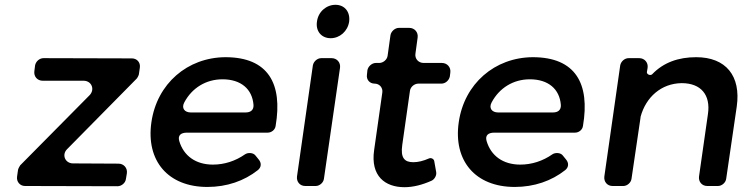

<svg xmlns="http://www.w3.org/2000/svg" viewBox="-20 -774 3107 799"><path d="M558 -465 562 -493C565 -514 550 -531 529 -531L161 -532C144 -532 129 -518 126 -502L123 -478C120 -456 135 -438 158 -438H328C361 -438 376 -402 353 -378L64 -86C62 -84 55 -70 55 -67L51 -39C48 -18 63 0 84 0L469 1C486 1 502 -13 504 -29L508 -53C511 -75 495 -93 473 -93L284 -94C251 -94 236 -130 259 -153L548 -446C551 -448 558 -462 558 -465Z M918 -536C760 -535 633 -426 610 -265C587 -105 679 4 843 4C924 4 996 -21 1053 -66C1068 -78 1069 -96 1056 -111L1043 -127C1034 -139 1012 -140 1000 -132C960 -104 914 -89 866 -89C794 -89 744 -126 726 -187C719 -211 733 -222 758 -222H1094C1110 -222 1125 -234 1127 -250C1157 -426 1096 -536 918 -536ZM747 -348C779 -408 837 -444 906 -444C982 -444 1030 -404 1035 -337C1036 -316 1023 -306 1002 -306H774C748 -306 734 -324 747 -348Z M1376 -754C1338 -754 1304 -725 1299 -684C1293 -644 1318 -615 1356 -615C1394 -615 1427 -644 1433 -684C1438 -725 1414 -754 1376 -754ZM1328 -30 1395 -492C1398 -514 1382 -532 1360 -532H1317C1300 -532 1285 -518 1282 -502L1216 -40C1213 -18 1228 0 1250 0H1294C1310 0 1326 -14 1328 -30Z M1766 -115C1741 -104 1720 -99 1700 -99C1664 -99 1646 -116 1654 -171L1686 -396C1688 -412 1704 -426 1721 -426H1817C1834 -426 1849 -440 1852 -456L1854 -472C1857 -494 1841 -512 1819 -512H1743C1721 -512 1705 -530 1709 -552L1718 -618C1721 -640 1705 -658 1683 -658H1640C1624 -658 1608 -644 1605 -628L1593 -542C1591 -526 1575 -512 1558 -512H1544C1528 -512 1512 -498 1509 -482L1507 -463C1504 -443 1518 -426 1539 -426C1559 -426 1574 -409 1571 -389L1537 -150C1521 -41 1583 5 1663 5C1700 5 1738 -5 1776 -22C1789 -28 1798 -45 1795 -59L1787 -104C1785 -113 1775 -118 1766 -115Z M2197 -536C2039 -535 1912 -426 1889 -265C1866 -105 1958 4 2122 4C2203 4 2275 -21 2332 -66C2347 -78 2348 -96 2335 -111L2322 -127C2313 -139 2291 -140 2279 -132C2239 -104 2193 -89 2145 -89C2073 -89 2023 -126 2005 -187C1998 -211 2012 -222 2037 -222H2373C2389 -222 2404 -234 2406 -250C2436 -426 2375 -536 2197 -536ZM2026 -348C2058 -408 2116 -444 2185 -444C2261 -444 2309 -404 2314 -337C2315 -316 2302 -306 2281 -306H2053C2027 -306 2013 -324 2026 -348Z M2877 -536C2803 -536 2741 -514 2694 -465C2687 -458 2671 -464 2672 -474L2675 -492C2678 -514 2662 -532 2640 -532H2596C2579 -532 2564 -518 2561 -502L2495 -40C2492 -18 2507 0 2529 0H2574C2590 0 2606 -14 2608 -30L2645 -281C2645 -282 2646 -289 2646 -289C2668 -369 2731 -427 2817 -428C2897 -428 2938 -379 2926 -299L2889 -40C2886 -18 2901 0 2923 0H2968C2984 0 3000 -14 3002 -30L3046 -331C3064 -458 3001 -536 2877 -536Z"/></svg>

Font: Trueno
Style: RoundIt
Weight: 400
Designer: Julieta Ulanovsky, Jasper
Foundry: Julieta Ulanovsky, Cannot Into Space Fonts
Version: Version 3.001